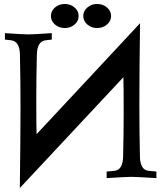

<svg xmlns="http://www.w3.org/2000/svg" viewBox="-20 -902 829 974"><path d="M606 -510.3 80.6 51.8Q84 -191.9 84 -366.2Q84 -501.5 81.1 -625.5Q79.6 -692.9 35.6 -697.8L4.9 -701.2V-733.9Q100.1 -727.5 124 -727.5Q148.4 -727.5 242.7 -733.9V-701.2L212.4 -697.8Q168.5 -692.9 167 -625.5Q164.1 -501.5 164.1 -402.8Q164.1 -267.6 165.5 -221.2Q260.7 -322.8 447.5 -523.4Q634.3 -724.1 690.4 -784.2Q687 -540.5 687 -366.2Q687 -231 689.9 -106.9Q691.4 -38.6 735.8 -35.2Q739.3 -35.2 754.6 -33.7Q770 -32.2 773.4 -31.7V1.5Q669.9 -4.9 647 -4.9Q624.5 -4.9 521 1.5V-31.7L559.1 -35.2H558.6Q603 -38.6 604.5 -106.9Q607.4 -231 607.4 -329.1Q607.4 -463.9 606 -510.3ZM258.8 -777.6Q238.3 -795.4 238.3 -820.8Q238.3 -846.2 258.8 -864Q279.3 -881.8 308.6 -881.8Q337.9 -881.8 358.4 -864Q378.9 -846.2 378.9 -820.8Q378.9 -795.4 358.4 -777.6Q337.9 -759.8 308.6 -759.8Q279.3 -759.8 258.8 -777.6ZM472.7 -881.8Q502 -881.8 522.7 -864Q543.5 -846.2 543.5 -820.8Q543.5 -795.4 522.7 -777.6Q502 -759.8 472.7 -759.8Q443.8 -759.8 423.1 -777.6Q402.3 -795.4 402.3 -820.8Q402.3 -846.2 423.1 -864Q443.8 -881.8 472.7 -881.8Z"/></svg>

Font: Flanker
Style: Bold
Weight: 700
Designer: Flanker
Foundry: Flanker
Version: Version 2.021